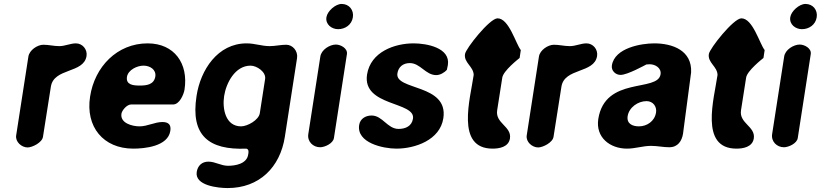

<svg xmlns="http://www.w3.org/2000/svg" viewBox="-20 -747 4164 974"><path d="M200 -520C170 -520 129 -493 124 -460L62 -60C57 -27 90 1 120 1C144 1 194 -24 198 -53L238 -307C253 -404 405 -373 419 -463C424 -497 398 -527 365 -527C337 -527 310 -513 281 -513C252 -513 228 -520 200 -520Z M437 -257C413 -104 504 7 656 7C713 7 832 -4 844 -83C849 -114 835 -128 804 -128C765 -128 728 -106 688 -106C651 -106 589 -122 596 -170C599 -188 624 -217 645 -217H858C891 -217 912 -268 916 -292C937 -425 864 -527 729 -527C574 -527 460 -408 437 -257ZM624 -357C630 -393 676 -414 708 -414C741 -414 773 -394 768 -359C761 -317 723 -313 689 -313C657 -313 618 -316 624 -357Z M978 125C967 195 1087 207 1135 207C1295 207 1401 102 1425 -53L1487 -453C1492 -488 1465 -520 1432 -520C1404 -520 1376 -513 1348 -513C1307 -513 1273 -527 1231 -527C1084 -527 997 -392 977 -260C946 -60 1038 15 1230 7C1244 11 1241 26 1239 37C1232 85 1172 94 1137 94C1100 94 1073 73 1037 73C1004 73 983 94 978 125ZM1117 -260C1127 -325 1172 -414 1251 -414C1283 -414 1330 -382 1325 -347L1298 -173C1293 -138 1235 -106 1203 -106C1124 -106 1107 -195 1117 -260Z M1684 -521C1653 -521 1610 -495 1605 -460L1544 -67C1538 -29 1568 0 1604 0C1627 0 1670 -19 1674 -47L1740 -473C1744 -502 1708 -521 1684 -521ZM1636 -660C1630 -623 1663 -599 1695 -599C1731 -599 1764 -621 1770 -659C1776 -695 1752 -727 1713 -727C1682 -727 1641 -691 1636 -660Z M1802 -113C1788 -22 1924 7 1991 7C2085 7 2212 -36 2229 -147C2256 -323 1982 -287 1996 -375C2001 -407 2024 -427 2059 -427C2112 -427 2139 -366 2193 -366C2212 -366 2234 -378 2247 -393C2248 -397 2251 -413 2252 -417C2266 -505 2144 -527 2078 -527C1982 -527 1860 -484 1842 -369C1817 -206 2089 -233 2075 -145C2069 -107 2037 -93 2002 -93C1945 -93 1921 -161 1865 -161C1835 -161 1807 -145 1802 -113Z M2383 -367C2366 -247 2290 7 2479 7C2511 7 2560 0 2567 -45C2576 -106 2492 -121 2502 -187L2528 -353C2533 -388 2610 -448 2616 -453L2622 -493C2596 -526 2562 -654 2504 -654C2464 -654 2343 -501 2339 -473C2332 -429 2382 -410 2383 -367Z M2790 -520C2760 -520 2719 -493 2714 -460L2652 -60C2647 -27 2680 1 2710 1C2734 1 2784 -24 2788 -53L2828 -307C2843 -404 2995 -373 3009 -463C3014 -497 2988 -527 2955 -527C2927 -527 2900 -513 2871 -513C2842 -513 2818 -520 2790 -520Z M3015 -143C3001 -50 3074 7 3161 7C3203 7 3241 -7 3283 -7C3315 -7 3344 0 3375 0C3419 0 3439 -32 3445 -69L3449 -100C3455 -142 3480 -338 3486 -380C3491 -491 3392 -527 3299 -527C3235 -527 3098 -505 3084 -415C3080 -389 3102 -367 3128 -367C3163 -367 3251 -416 3259 -420C3261 -420 3273 -421 3276 -421C3304 -421 3336 -402 3331 -370C3317 -278 3049 -362 3015 -143ZM3164 -158C3171 -202 3216 -234 3260 -234C3293 -234 3313 -206 3308 -176C3301 -132 3262 -106 3221 -106C3189 -106 3158 -119 3164 -158Z M3620 -367C3603 -247 3527 7 3716 7C3748 7 3797 0 3804 -45C3813 -106 3729 -121 3739 -187L3765 -353C3770 -388 3847 -448 3853 -453L3859 -493C3833 -526 3799 -654 3741 -654C3701 -654 3580 -501 3576 -473C3569 -429 3619 -410 3620 -367Z M4037 -521C4006 -521 3963 -495 3958 -460L3897 -67C3891 -29 3921 0 3957 0C3980 0 4023 -19 4027 -47L4093 -473C4097 -502 4061 -521 4037 -521ZM3989 -660C3983 -623 4016 -599 4048 -599C4084 -599 4117 -621 4123 -659C4129 -695 4105 -727 4066 -727C4035 -727 3994 -691 3989 -660Z"/></svg>

Font: Asimov Print
Style: Regular
Weight: 500
Designer: Google
Version: Version 2.000980: 2014